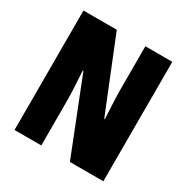

<svg xmlns="http://www.w3.org/2000/svg" viewBox="-163 -854 968 994"><g transform="rotate(30 321.5 -357.0)"><path d="M586 -714H425V-457Q425 -424 427 -381Q429 -338 432 -283H428L254 -714H55V0H215V-261Q215 -292 213 -337.5Q211 -383 207 -443H211L386 0H586Z"/></g></svg>

Font: Noto Sans Display Condensed Black
Style: Regular
Weight: 900
Width: 3
Designer: Monotype Design team
Foundry: Monotype Imaging Inc.
Version: 1.000